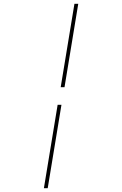

<svg xmlns="http://www.w3.org/2000/svg" viewBox="-20 -843 640 1006"><path d="M298 -386 370 -823H390L318 -386ZM210 143 282 -294H302L230 143Z"/></svg>

Font: Iosevka Aile Thin Oblique
Style: Regular
Weight: 100
Italic angle: -9°
Designer: Belleve Invis
Foundry: Belleve Invis
Version: Version 31.1.0; ttfautohint (v1.8.4)